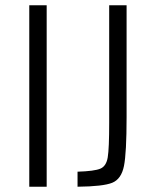

<svg xmlns="http://www.w3.org/2000/svg" viewBox="-20 -708 582 728"><path d="M91 0V-688H157V0ZM394 -243V-688H460V-264Q460 -128 450 -78.5Q440 -29 405.5 -15Q371 -1 274 0V-57Q338 -59 360.5 -68.5Q383 -78 388.5 -111.5Q394 -145 394 -243Z"/></svg>

Font: Saira Semi Condensed Light
Style: Regular
Weight: 300
Width: 4
Designer: Hector Gatti with collaboration of the Omnibus-Type team
Foundry: Omnibus-Type
Version: Version 1.001; ttfautohint (v1.8)